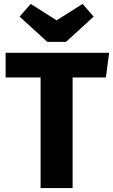

<svg xmlns="http://www.w3.org/2000/svg" viewBox="-20 -964 580 984"><path d="M8.8 -693.4H539.4L522.5 -566.9H352.1V0H188V-566.9H8.8ZM270.2 -859.8 403.4 -943.9 459.9 -878.9 318.6 -749.6H222.2L80.5 -878.9L137.4 -943.9Z"/></svg>

Font: Fira Sans Variable
Style: Regular
Weight: 400
Designer: Carrois Corporate & Edenspiekermann AG
Foundry: Carrois Corporate GbR & Edenspiekermann AG
Version: Version 4.202